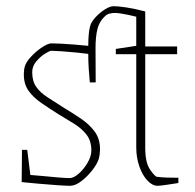

<svg xmlns="http://www.w3.org/2000/svg" viewBox="-20 -590 629 620"><path d="M146 -450Q156 -450 177 -449Q198 -448 221.5 -446Q245 -444 265 -442Q265 -465 267 -483.5Q269 -502 274 -514Q280 -526 293 -539Q306 -552 321 -561Q336 -570 347 -570Q361 -570 388 -566Q415 -562 449 -553V-440H552V-415H449V-112Q449 -65 464.5 -42.5Q480 -20 487 -19Q504 -17 521.5 -16.5Q539 -16 556 -16V1Q543 3 520 6.5Q497 10 489 10Q472 10 456 -7Q440 -24 430 -52.5Q420 -81 420 -114V-415H354V-432L420 -442V-536Q393 -543 366.5 -547Q340 -551 324 -542Q302 -524 295 -497.5Q288 -471 288.5 -429.5Q289 -388 289 -324H270Q268 -345 266.5 -368.5Q265 -392 265 -416Q250 -418 225.5 -420.5Q201 -423 177.5 -424.5Q154 -426 146 -426Q140 -426 125 -416.5Q110 -407 97 -391.5Q84 -376 84 -357Q84 -328 97 -309.5Q110 -291 132.5 -276.5Q155 -262 183 -244Q213 -226 240.5 -207.5Q268 -189 285.5 -165.5Q303 -142 303 -108Q303 -101 302 -93Q301 -85 299 -77Q293 -59 277 -39Q261 -19 242 -4.5Q223 10 206 10Q195 10 165 8Q135 6 102.5 3Q70 0 50 -2L51 -106H68L78 -25Q95 -24 119.5 -21.5Q144 -19 167.5 -17Q191 -15 205 -15Q218 -15 234 -29Q250 -43 262.5 -64Q275 -85 275 -104Q275 -135 259.5 -155Q244 -175 220 -190Q196 -205 169 -221Q139 -240 113.5 -257.5Q88 -275 72.5 -296.5Q57 -318 57 -349Q57 -357 58 -365.5Q59 -374 63 -383Q70 -397 85.5 -412.5Q101 -428 118.5 -439Q136 -450 146 -450Z"/></svg>

Font: Grenze Gotisch Thin
Style: Regular
Weight: 100
Designer: Renata Polastri
Foundry: Omnibus-Type
Version: Version 1.001